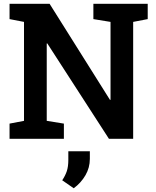

<svg xmlns="http://www.w3.org/2000/svg" viewBox="-20 -731 822 1011"><path d="M30.3 0V-80.1L106.4 -94.7V-615.7L30.3 -630.4V-710.9H241.2L559.1 -205.1L562 -205.6V-615.7L471.7 -630.4V-710.9H757.8V-630.4L681.2 -615.7V0H553.7L229 -502.4L226.1 -502V-94.7L316.4 -80.1V0ZM368.2 260.3 307.6 218.3Q323.7 194.3 331.8 170.2Q339.8 146 339.8 111.3V65.4H453.1V105.5Q453.1 151.9 429.9 191.9Q406.7 231.9 368.2 260.3Z"/></svg>

Font: Roboto Slab SemiBold
Style: Regular
Weight: 600
Designer: Google
Version: Version 2.001; ttfautohint (v1.8.3)